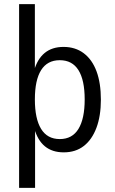

<svg xmlns="http://www.w3.org/2000/svg" viewBox="-20 -725 554 925"><path d="M72 180V-705H148V-384H144Q160 -441 195.5 -470Q231 -499 286 -499Q343 -499 383.5 -468.5Q424 -438 445 -381.5Q466 -325 466 -245Q466 -166 444.5 -109Q423 -52 383.5 -21.5Q344 9 287 9Q232 9 196.5 -20Q161 -49 145 -107H149V180ZM268 -55Q328 -55 358 -104Q388 -153 388 -246Q388 -339 358 -387Q328 -435 268 -435Q208 -435 178 -387Q148 -339 148 -246Q148 -153 178 -104Q208 -55 268 -55Z"/></svg>

Font: Nunito Sans 10pt Condensed
Style: Regular
Weight: 400
Width: 3
Designer: Vernon Adams
Foundry: Vernon Adams
Version: Version 3.101;gftools[0.9.27]